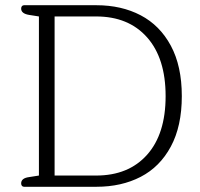

<svg xmlns="http://www.w3.org/2000/svg" viewBox="-20 -715 766 735"><path d="M61 -13Q61 -33 91 -37L129 -43V-652L91 -658Q61 -663 61 -682Q61 -688 64 -691.5Q67 -695 72 -695H349Q445 -695 518.5 -656.5Q592 -618 634 -540Q676 -462 676 -347Q676 -232 634 -154Q592 -76 518.5 -38Q445 0 349 0H72Q67 0 64 -3.5Q61 -7 61 -13ZM348 -43Q472 -43 543 -122.5Q614 -202 614 -347Q614 -492 543 -572Q472 -652 348 -652H189V-43Z"/></svg>

Font: Maitree Light
Style: Regular
Weight: 300
Designer: CadsonDemak Team
Foundry: CadsonDemak
Version: Version 1.001